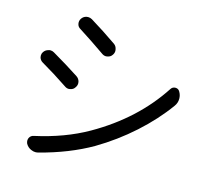

<svg xmlns="http://www.w3.org/2000/svg" viewBox="-109 -883 1125 1030"><g transform="rotate(15 453.5 -367.5)"><path d="M234.4 -680.7Q219.7 -688.5 216.3 -704.6Q212.9 -720.7 221.7 -734.4Q231.4 -749 248 -752.9Q252.9 -753.9 257.8 -753.9Q268.6 -753.9 279.3 -748Q351.6 -704.1 427.7 -651.4Q441.4 -641.6 444.3 -624Q445.3 -620.1 445.3 -616.2Q445.3 -603.5 437.5 -592.8Q428.7 -579.1 411.1 -576.2Q407.2 -575.2 404.3 -575.2Q391.6 -575.2 380.9 -583Q306.6 -634.8 234.4 -680.7ZM186.5 17.6Q178.7 19.5 170.9 19.5Q159.2 19.5 146.5 13.7Q127.9 5.9 117.2 -12.7Q113.3 -21.5 113.3 -29.3Q113.3 -36.1 116.2 -43.9Q124 -59.6 140.6 -62.5Q304.7 -98.6 429.7 -169.9Q655.3 -298.8 783.2 -495.1Q792 -508.8 808.1 -508.8Q824.2 -508.8 832 -495.1Q842.8 -477.5 842.8 -457Q842.8 -433.6 829.1 -415Q763.7 -324.2 671.9 -241.7Q580.1 -159.2 472.7 -95.7Q348.6 -24.4 186.5 17.6ZM85 -455.1Q70.3 -463.9 66.4 -479.5Q65.4 -484.4 65.4 -489.3Q65.4 -500 71.3 -508.8Q81.1 -523.4 97.7 -527.3Q102.5 -529.3 108.4 -529.3Q119.1 -529.3 128.9 -523.4Q208 -477.5 278.3 -431.6Q293 -421.9 296.9 -405.3Q297.9 -400.4 297.9 -396.5Q297.9 -383.8 290 -373Q281.2 -358.4 263.7 -355.5Q259.8 -354.5 255.9 -354.5Q244.1 -354.5 233.4 -362.3Q156.2 -414.1 85 -455.1Z"/></g></svg>

Font: Gen Jyuu Gothic P Regular
Style: Regular
Weight: 400
Designer: [Source Han Sans]
Ryoko NISHIZUKA  (kana & ideographs); Paul D. Hunt (Latin, Greek & Cyrillic); Wenlong ZHANG  (bopomofo
Version: Version 1.002.20150607